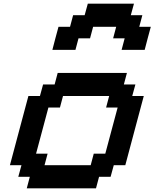

<svg xmlns="http://www.w3.org/2000/svg" viewBox="-20 -1020 837 1040"><path d="M125 0H500L516.6 -62.5H579.1L596.2 -125H658.7Q675.3 -187.5 708.7 -312.5Q742.2 -437.5 758.8 -500H696.3L713.4 -562.5H650.9L667.5 -625H292.5L275.9 -562.5H213.4L196.3 -500H133.8Q117.2 -437.5 83.7 -312.5Q50.3 -187.5 33.7 -125H96.2L79.1 -62.5H141.6ZM471.2 -125H221.2L237.8 -187.5H175.3Q186.5 -229 208.7 -312.3Q231 -395.5 242.2 -437.5H304.7L321.3 -500H571.3L554.7 -437.5H617.2Q606 -396 583.7 -312.5Q561.5 -229 550.3 -187.5H487.8ZM638.7 -750H763.7Q769 -770.5 780 -812.5Q791 -854.5 796.9 -875H734.4L751 -937.5H688.5L705.6 -1000H455.6L438.5 -937.5H376L359.4 -875H296.9Q291 -854 280 -812.5Q269 -771 263.7 -750H388.7L405.3 -812.5H467.8L484.4 -875H609.4L592.8 -812.5H655.3Z"/></svg>

Font: Faithful 32x
Style: Oblique
Weight: 400
Foundry: Faithful Resource Pack
Version: Version 1.0; January 27, 2023